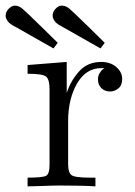

<svg xmlns="http://www.w3.org/2000/svg" viewBox="-70 -662 481 682"><path d="M-50 -606Q-50 -620 -39 -631Q-28 -642 -17 -642Q-4 -642 8.5 -632Q21 -622 80 -564Q113 -531 135 -510L120 -490Q114 -493 -14 -566L-20 -569Q-25 -572 -27.5 -573.5Q-30 -575 -35 -579Q-40 -583 -42.5 -586.5Q-45 -590 -47.5 -595Q-50 -600 -50 -606ZM117 -606Q117 -620 127.5 -631Q138 -642 149 -642H150Q163 -642 175.5 -632Q188 -622 247 -564Q280 -531 302 -510L287 -490Q281 -493 153 -566L148 -569Q142 -572 139.5 -573.5Q137 -575 132 -579Q127 -583 124.5 -586.5Q122 -590 119.5 -595Q117 -600 117 -606ZM28 0V-31Q81 -31 93.5 -37.5Q106 -44 106 -76V-344Q106 -381 93 -390.5Q80 -400 28 -400V-431L167 -442V-332Q181 -375 211 -408.5Q241 -442 290 -442Q322 -442 343 -424Q364 -406 364 -381Q364 -359 350.5 -348Q337 -337 321 -337Q303 -337 290.5 -348.5Q278 -360 278 -380Q278 -392 283.5 -401.5Q289 -411 293.5 -414.5Q298 -418 301 -419Q299 -420 290 -420Q235 -420 203.5 -365Q172 -310 172 -232V-78Q172 -49 184 -40Q196 -31 248 -31H269V0Q229 -3 142 -3Q130 -3 111 -2.5Q92 -2 67 -1Q42 0 28 0Z"/></svg>

Font: CMU Serif
Style: Roman
Weight: 500
Version: Version 0.7.0